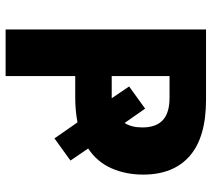

<svg xmlns="http://www.w3.org/2000/svg" viewBox="-55 -699 754 684"><g transform="rotate(90 322.0 -357.0)"><path d="M509 -294 552 -231 473 -174 416 -256Q373 -248 327 -248H251V0H85V-714H335Q469 -714 535.5 -656Q602 -598 602 -490Q602 -428 579.5 -377Q557 -326 509 -294ZM310 -378H330L288 -440L367 -497L418 -424Q434 -448 434 -487Q434 -536 408 -560Q382 -584 328 -584H251V-378Z"/></g></svg>

Font: Noto Sans UI ExtraBold
Style: Regular
Weight: 800
Designer: Monotype Design Team
Foundry: Monotype Imaging Inc.
Version: Version 1.001